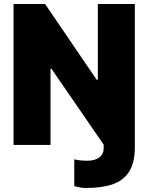

<svg xmlns="http://www.w3.org/2000/svg" viewBox="-20 -727 744 963"><path d="M501 0 238.3 -381.8H233.4V0H47.9V-707H206.1L464.8 -327.1H470.7V-707H656.2V12.7Q656.2 89.8 627.2 134.5Q598.1 179.2 544.4 197.5Q490.7 215.8 410.2 215.8Q383.3 215.8 352.5 206.1V72.3Q383.3 79.1 418 79.1Q456.1 79.1 478 62.5Q500 45.9 500 16.6V0Z"/></svg>

Font: Pretendard JP Black
Style: Regular
Weight: 900
Designer: Base glyphs from Inter by Rasmus Andersson; Hangeul glyphs from Noto Sans CJK(Source Han Sans) by Jang Soo-young and Kan
Foundry: Kil Hyung-jin
Version: Version 1.309